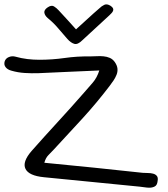

<svg xmlns="http://www.w3.org/2000/svg" viewBox="-20 -874 782 894"><path d="M2 -588.9Q6.8 -602.5 21.5 -608.4Q36.1 -614.3 50.8 -610.4Q79.1 -602.5 106.9 -599.1Q134.8 -595.7 163.1 -595.7Q222.7 -595.7 281.2 -604Q339.8 -612.3 398.4 -611.3Q414.1 -611.3 430.2 -612.3Q446.3 -613.3 461.9 -611.8Q477.5 -610.4 491.2 -604.5Q504.9 -598.6 514.6 -585Q525.4 -569.3 526.9 -554.7Q528.3 -540 522.9 -526.4Q517.6 -512.7 508.8 -499.5Q500 -486.3 490.2 -473.6Q430.7 -395.5 364.7 -323.2Q298.8 -251 231.4 -178.7Q218.8 -165 205.6 -151.9Q192.4 -138.7 186.5 -116.2Q304.7 -104.5 418 -93.3Q531.2 -82 644.5 -69.3Q655.3 -68.4 668.5 -68.4Q681.6 -68.4 692.9 -65.4Q704.1 -62.5 710.4 -54.7Q716.8 -46.9 713.9 -31.2Q711.9 -11.7 700.7 -5.9Q689.5 0 675.8 0Q665 0 652.8 -2Q640.6 -3.9 629.9 -4.9Q517.6 -15.6 407.2 -26.9Q296.9 -38.1 184.6 -48.8Q114.3 -55.7 98.6 -87.9Q83 -120.1 127 -170.9Q187.5 -239.3 249 -306.2Q310.5 -373 371.1 -442.4Q390.6 -464.8 411.1 -488.3Q431.6 -511.7 442.4 -545.9Q369.1 -543 298.8 -539.6Q228.5 -536.1 158.2 -533.2Q127 -532.2 95.2 -534.2Q63.5 -536.1 33.2 -544.9Q14.6 -549.8 5.9 -561.5Q-2.9 -573.2 2 -588.9ZM334 -737.3Q362.3 -762.7 388.7 -787.1Q415 -811.5 442.4 -835Q453.1 -845.7 465.8 -851.6Q478.5 -857.4 495.1 -846.7Q503.9 -840.8 506.3 -835Q508.8 -829.1 506.3 -823.2Q503.9 -817.4 499 -812.5Q494.1 -807.6 489.3 -802.7Q458 -773.4 426.3 -744.6Q394.5 -715.8 363.3 -686.5Q341.8 -665 325.7 -669.9Q309.6 -674.8 293.9 -692.4Q271.5 -717.8 250.5 -742.7Q229.5 -767.6 202.1 -790Q188.5 -801.8 186.5 -814.9Q184.6 -828.1 202.1 -839.8Q219.7 -851.6 231.4 -844.2Q243.2 -836.9 252.9 -826.2Q273.4 -804.7 293 -782.7Q312.5 -760.7 334 -737.3Z"/></svg>

Font: Scriphy
Style: Regular
Weight: 400
Designer: Ala M. Lockhart
Foundry: Ala M. Lockhart
Version: Version 1.0 2021